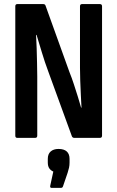

<svg xmlns="http://www.w3.org/2000/svg" viewBox="-20 -675 574 940"><path d="M64.3 0Q54.9 0 54.9 -10.9V-644.1Q54.9 -655 64.8 -655H191.5Q200.5 -655 202.9 -647.6L320.3 -321.3Q331.4 -294.2 341.6 -262.7Q351.9 -231.2 361.2 -201.4Q370.4 -171.6 377 -148.1H379Q377.5 -174.6 375.8 -210Q374 -245.3 372.8 -281Q371.6 -316.6 371.6 -342.6V-644.1Q371.6 -655 381.5 -655H469.2Q479.6 -655 479.6 -644.1V-10.9Q479.6 0 469.2 0H343.5Q335.6 0 332.1 -7.4L216.3 -325.1Q199.2 -370.8 185.2 -417.6Q171.1 -464.4 159 -504H156.6Q158.5 -475 159.5 -438.4Q160.5 -401.7 161.4 -365.8Q162.4 -329.9 162.4 -299.9V-10.9Q162.4 0 152 0ZM232.3 244.8Q223.9 244.8 225.9 234.4L241 164.9Q229 159.9 221.5 149.5Q214 139.1 214 120.2V102.8Q214 79 228.1 66.6Q242.3 54.2 266.5 54.2Q293.3 54.2 306.9 66.6Q320.5 79 320.5 102.8V120.7Q320.5 134.2 318 145.9Q315.5 157.6 311 171.1L288.2 237.9Q285.7 244.8 278.2 244.8Z"/></svg>

Font: Sofia Sans Condensed
Style: Regular
Weight: 400
Designer: Botio Nikoltchev, Ani Petrova
Foundry: lettersoup
Version: Version 4.100